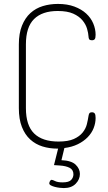

<svg xmlns="http://www.w3.org/2000/svg" viewBox="-20 -751 552 978"><path d="M112 -200Q112 -112 154 -71Q196 -30 278 -30Q327 -30 356 -43Q385 -56 401 -76Q417 -96 422.5 -118.5Q428 -141 431 -161Q432 -168 435 -173.5Q438 -179 449 -179Q458 -179 462.5 -173Q467 -167 467 -150Q467 -124 457 -98.5Q447 -73 426.5 -52Q406 -31 376.5 -16.5Q347 -2 308 3L293 65Q344 67 365.5 88Q387 109 387 135Q387 163 365.5 185Q344 207 305 207Q296 207 283.5 205.5Q271 204 259.5 201Q248 198 239.5 193.5Q231 189 231 183Q231 178 234.5 171.5Q238 165 243 165Q248 165 261 171.5Q274 178 299 178Q331 178 342.5 165.5Q354 153 354 137Q354 114 335 104Q316 94 284 92L255 90L276 6H272Q232 6 196.5 -5Q161 -16 134 -40.5Q107 -65 91.5 -104.5Q76 -144 76 -200V-525Q76 -581 92 -620.5Q108 -660 135 -684.5Q162 -709 198 -720Q234 -731 275 -731Q323 -731 359 -717.5Q395 -704 419 -682Q443 -660 455 -631.5Q467 -603 467 -574Q467 -557 462.5 -551.5Q458 -546 449 -546Q436 -546 433.5 -552.5Q431 -559 431 -564Q430 -582 423.5 -604.5Q417 -627 400 -647.5Q383 -668 353 -681.5Q323 -695 274 -695Q195 -695 153.5 -654Q112 -613 112 -525Z"/></svg>

Font: AkaAcidDosis
Style: ExtraLight
Weight: 250
Designer: Edgar Tolentino, Pablo Impallari, Igino Marini, Aka-Acid
Foundry: Edgar Tolentino, Pablo Impallari, Igino Marini, Aka-Acid
Version: Version 1.007